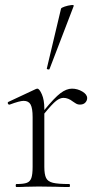

<svg xmlns="http://www.w3.org/2000/svg" viewBox="-20 -751 400 771"><path d="M330 -357Q330 -347 322.5 -339Q315 -331 301 -331Q291 -331 283 -336.5Q275 -342 273 -343Q254 -358 235 -358Q221 -358 205.5 -346Q190 -334 158 -295V-81Q158 -51 165 -36.5Q172 -22 192.5 -17Q213 -12 258 -12Q261 -12 261 -6Q261 0 258 0Q226 0 207 -1L135 -2L82 -1Q69 0 46 0Q43 0 43 -6Q43 -12 46 -12Q75 -12 88 -17Q101 -22 106 -36.5Q111 -51 111 -81V-281Q111 -316 103 -331Q95 -346 75 -346Q59 -346 19 -331H17Q13 -331 11.5 -335.5Q10 -340 14 -342L125 -394Q127 -395 130 -395Q138 -395 148 -372.5Q158 -350 158 -315V-309Q199 -359 223 -377Q247 -395 269 -395Q291 -395 310.5 -383.5Q330 -372 330 -357ZM175 -472Q172 -472 169.5 -473.5Q167 -475 168 -476L225 -716Q226 -720 239.5 -724.5Q253 -729 265.5 -730.5Q278 -732 276 -727L179 -474Q179 -472 175 -472Z"/></svg>

Font: Cormorant Garamond Light
Style: Regular
Weight: 300
Designer: Christian Thalmann (Catharsis Fonts)
Version: Version 3.000